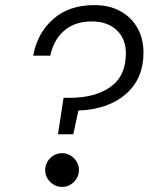

<svg xmlns="http://www.w3.org/2000/svg" viewBox="-20 -732 640 752"><path d="M207 -206 229 -349H255Q352 -349 412.5 -391.5Q473 -434 473 -523Q473 -580 437 -614Q401 -648 339 -648Q273 -648 231.5 -612Q190 -576 177 -514H110Q126 -602 188 -657Q250 -712 350 -712Q408 -712 451 -688.5Q494 -665 518 -623Q542 -581 542 -525Q542 -425 474 -364.5Q406 -304 287 -299L267 -206ZM223 0Q196 0 176.5 -19.5Q157 -39 157 -66Q157 -93 176.5 -112.5Q196 -132 223 -132Q250 -132 269.5 -112.5Q289 -93 289 -66Q289 -39 269.5 -19.5Q250 0 223 0Z"/></svg>

Font: DM Mono Light
Style: Italic
Weight: 300
Italic angle: -10°
Designer: Colophon Foundry
Foundry: Colophon Foundry
Version: Version 1.000; ttfautohint (v1.8.2.53-6de2)